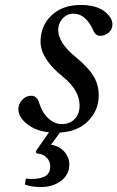

<svg xmlns="http://www.w3.org/2000/svg" viewBox="-20 -522 472 772"><path d="M54 -83Q54 -104 69 -120.5Q84 -137 106 -137Q129 -137 138 -107Q150 -68 175 -45.5Q200 -23 228 -23Q260 -23 280 -43Q300 -63 300 -98Q300 -160 231 -215Q143 -286 143 -355Q143 -418 187 -460Q231 -502 305 -502Q366 -502 399 -477Q432 -452 432 -424Q432 -403 416.5 -390.5Q401 -378 384 -378Q364 -378 356 -398Q325 -467 276 -467Q249 -467 231.5 -447Q214 -427 214 -402Q214 -350 285 -292Q335 -251 356 -216Q377 -181 377 -139Q377 -79 335 -36Q293 7 221 11L185 60Q221 65 242.5 92.5Q264 120 257 157Q250 190 218.5 210Q187 230 146 230Q105 230 80 220L84 196Q124 201 153 190.5Q182 180 182 147Q182 126 167 111Q152 96 127 95L124 86L177 10Q122 4 88 -24Q54 -52 54 -83Z"/></svg>

Font: Lingua Franca
Style: Italic
Weight: 400
Italic angle: -13°
Version: Version 1.19